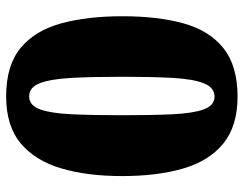

<svg xmlns="http://www.w3.org/2000/svg" viewBox="-102 -662 774 609"><g transform="rotate(90 284.5 -357.0)"><path d="M285 10Q187 10 131.5 -36Q76 -82 53.5 -165Q31 -248 31 -359Q31 -470 53.5 -552Q76 -634 132 -679Q188 -724 286 -724Q379 -724 434.5 -679Q490 -634 514 -551.5Q538 -469 538 -358Q538 -247 513.5 -164.5Q489 -82 434 -36Q379 10 285 10ZM285 -63Q314 -63 326.5 -98Q339 -133 342 -199Q345 -265 345 -358Q345 -451 342 -516.5Q339 -582 326.5 -616.5Q314 -651 286 -651Q257 -651 243.5 -616.5Q230 -582 226.5 -516.5Q223 -451 223 -358Q223 -265 226.5 -199Q230 -133 243 -98Q256 -63 285 -63Z"/></g></svg>

Font: Noto Serif Myanmar Black
Style: Regular
Weight: 900
Designer: Ben Mitchell and the Monotype Design Team
Foundry: Monotype Imaging Inc.
Version: Version 2.106; ttfautohint (v1.8.4.7-5d5b)